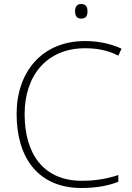

<svg xmlns="http://www.w3.org/2000/svg" viewBox="-20 -929 658 959"><path d="M385 -909C363 -909 355 -893 355 -873C355 -851 363 -836 385 -836C410 -836 417 -851 417 -873C417 -893 410 -909 385 -909ZM405 -688C461 -688 517 -679 571 -651L587 -686C532 -711 471 -724 405 -724C189 -724 63 -569 63 -360C63 -138 173 10 387 10C466 10 525 -3 571 -21V-55C521 -38 463 -26 389 -26C199 -26 103 -158 103 -359C103 -551 213 -688 405 -688Z"/></svg>

Font: Noto Sans Gurmukhi ExtraLight
Style: Regular
Weight: 200
Designer: Jelle Bosma - Monotype Design Team
Foundry: Monotype Imaging Inc.
Version: Version 2.004